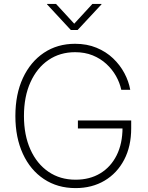

<svg xmlns="http://www.w3.org/2000/svg" viewBox="-20 -964 765 994"><path d="M371.1 9.8Q277.8 9.8 207.5 -36.9Q137.2 -83.5 98.4 -167.7Q59.6 -252 59.6 -363.3Q59.6 -476.1 98.6 -560.1Q137.7 -644 207.3 -690.7Q276.9 -737.3 368.7 -737.3Q430.2 -737.3 479.7 -716.8Q529.3 -696.3 565.4 -661.9Q601.6 -627.4 624 -585.2Q646.5 -543 654.3 -499H607.9Q600.1 -535.6 580.6 -570.3Q561 -605 530.5 -633.1Q500 -661.1 459.5 -677.5Q418.9 -693.8 368.7 -693.8Q290.5 -693.8 231 -653.3Q171.4 -612.8 137.7 -538.3Q104 -463.9 104 -363.3Q104 -264.2 137.5 -189.9Q170.9 -115.7 231 -74.7Q291 -33.7 371.1 -33.7Q444.8 -33.7 499.3 -66.7Q553.7 -99.6 584 -160.2Q614.3 -220.7 614.3 -303.2L629.9 -298.8H383.3V-340.3H659.2V-299.8Q659.2 -206.5 622.8 -137Q586.4 -67.4 521.5 -28.8Q456.5 9.8 371.1 9.8ZM270 -943.8 364.3 -841.3 458.5 -943.8H505.4V-941.4L381.8 -808.6H346.7L223.6 -941.4V-943.8Z"/></svg>

Font: Inter 20pt ExtraLight
Style: Regular
Weight: 250
Version: Version 4.001;git-66647c0bb